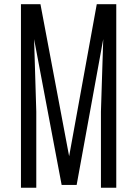

<svg xmlns="http://www.w3.org/2000/svg" viewBox="-20 -879 640 899"><path d="M78.1 0V-859.4H169.4L303.7 -147.5L433.1 -859.4H524.4V0H452.6V-356.4L463.4 -695.8L338.9 -13.2H268.6L139.6 -695.8L149.9 -356.4V0Z"/></svg>

Font: Antonio ExtraLight
Style: Regular
Weight: 250
Designer: Vernon Adams
Foundry: Vernon Adams
Version: Version 1.002